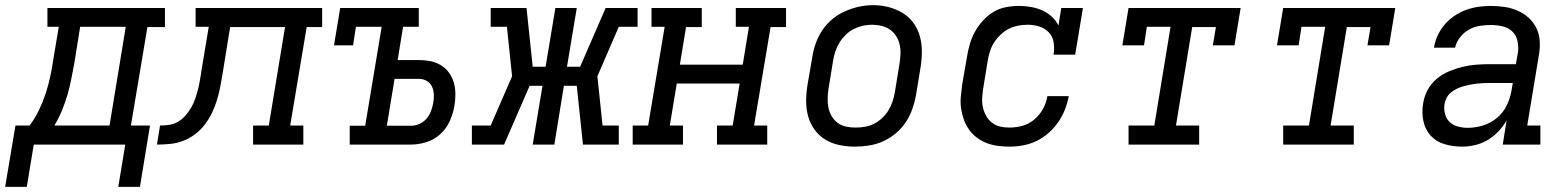

<svg xmlns="http://www.w3.org/2000/svg" viewBox="-65 -561 6085 745"><path d="M-45 164 -5 -74H50Q71 -102 86.5 -134.5Q102 -167 112.5 -199Q123 -231 130 -264.5Q137 -298 142 -331L163 -457H119V-530H575V-456H507L443 -74H517L478 164H394L421 0H66L39 164ZM146 -74H360L423 -457H246L224 -319Q218 -288 212 -256.5Q206 -225 197 -194Q188 -163 175.5 -132.5Q163 -102 146 -74Z M544 0 556 -74Q574 -74 591.5 -76.5Q609 -79 625.5 -88.5Q642 -98 654.5 -112.5Q667 -127 676.5 -143Q686 -159 692 -176.5Q698 -194 702.5 -211Q707 -228 710 -245.5Q713 -263 716 -281V-283Q716 -283 716 -283Q716 -283 716 -283L745 -457H694V-530H1185V-456H1125L1061 -74H1112V0H917V-74H978L1041 -456H828L798 -271Q794 -246 789 -221Q784 -196 776.5 -171.5Q769 -147 757.5 -123Q746 -99 729.5 -77.5Q713 -56 691 -39.5Q669 -23 644.5 -14Q620 -5 594.5 -2.5Q569 0 544 0Z M1292 0V-73H1352L1416 -457H1316L1305 -385H1231L1255 -530H1560V-457H1499L1478 -328H1561Q1584 -328 1606 -323.5Q1628 -319 1646.5 -307.5Q1665 -296 1677.5 -278.5Q1690 -261 1696 -240Q1702 -219 1702 -195.5Q1702 -172 1698 -149Q1693 -120 1680 -91Q1667 -62 1643.5 -40.5Q1620 -19 1589.5 -9.5Q1559 0 1530 0ZM1436 -73H1530Q1546 -73 1562 -80Q1578 -87 1589.5 -100Q1601 -113 1607 -129Q1613 -145 1616 -161Q1619 -177 1618.5 -193.5Q1618 -210 1611.5 -224.5Q1605 -239 1591 -247Q1577 -255 1561 -255H1466Z M1766 0V-74H1839L1922 -265L1902 -457H1839V-530H1978L2002 -302H2052L2090 -530H2173L2135 -302H2186L2285 -530H2409V-457H2336L2253 -265L2273 -74H2336V0H2197L2173 -228H2123L2086 0H2002L2040 -228H1990L1891 0Z M2390 0V-74H2450L2514 -457H2463V-530H2658V-456H2597L2573 -310H2817L2841 -457H2790V-530H2985V-456H2925L2861 -74H2912V0H2717V-74H2778L2805 -237H2561L2534 -74H2585V0Z M3253 8Q3222 8 3192.5 2Q3163 -4 3138 -19Q3113 -34 3096 -57.5Q3079 -81 3071 -109Q3063 -137 3063 -168Q3063 -199 3068 -230L3087 -340Q3091 -367 3100.5 -393.5Q3110 -420 3126 -444Q3142 -468 3165 -487Q3188 -506 3214.5 -517.5Q3241 -529 3268 -535Q3295 -541 3323 -541Q3354 -541 3383 -533.5Q3412 -526 3437 -511Q3462 -496 3479 -472.5Q3496 -449 3504 -421Q3512 -393 3512 -362Q3512 -331 3507 -300L3489 -190Q3484 -163 3474.5 -136.5Q3465 -110 3449 -86Q3433 -62 3410 -43Q3387 -24 3361 -12.5Q3335 -1 3307.5 3.5Q3280 8 3253 8ZM3254 -66Q3273 -66 3291 -69Q3309 -72 3326 -80.5Q3343 -89 3357.5 -102.5Q3372 -116 3382 -132.5Q3392 -149 3398 -166.5Q3404 -184 3407 -202L3425 -312Q3428 -331 3429 -350Q3430 -369 3426 -387Q3422 -405 3412.5 -420.5Q3403 -436 3388.5 -446Q3374 -456 3356 -460.5Q3338 -465 3319 -465Q3301 -465 3283 -461Q3265 -457 3248 -448.5Q3231 -440 3217 -426.5Q3203 -413 3193 -397Q3183 -381 3177 -363.5Q3171 -346 3168 -328L3150 -218Q3147 -199 3146.5 -180Q3146 -161 3149.5 -143.5Q3153 -126 3162 -110.5Q3171 -95 3185 -84.5Q3199 -74 3217 -70Q3235 -66 3254 -66Z M3852 8Q3829 8 3806.5 5Q3784 2 3763.5 -6Q3743 -14 3725.5 -27Q3708 -40 3695.5 -57.5Q3683 -75 3675.5 -95.5Q3668 -116 3664.5 -138.5Q3661 -161 3663 -184Q3665 -207 3668 -230L3687 -340Q3691 -365 3698 -389.5Q3705 -414 3717.5 -437Q3730 -460 3748.5 -480.5Q3767 -501 3789.5 -514.5Q3812 -528 3837.5 -533Q3863 -538 3888 -538Q3912 -538 3935 -534Q3958 -530 3978.5 -521Q3999 -512 4015.5 -497Q4032 -482 4042 -462L4053 -530H4137L4107 -349H4023Q4027 -372 4023.5 -395.5Q4020 -419 4005 -435Q3990 -451 3968 -458Q3946 -465 3923 -465Q3905 -465 3886 -461.5Q3867 -458 3850 -449.5Q3833 -441 3818.5 -427.5Q3804 -414 3793.5 -398Q3783 -382 3777 -364Q3771 -346 3768 -328L3750 -218Q3747 -199 3746 -180Q3745 -161 3749 -144Q3753 -127 3761.5 -111.5Q3770 -96 3784 -85Q3798 -74 3815.5 -70Q3833 -66 3852 -66Q3877 -66 3902.5 -73Q3928 -80 3948.5 -97.5Q3969 -115 3982 -138.5Q3995 -162 3999 -188H4082Q4077 -161 4067 -135.5Q4057 -110 4041 -87Q4025 -64 4003.5 -45Q3982 -26 3957 -14Q3932 -2 3905 3Q3878 8 3852 8Z M4314 0V-74H4414L4477 -457H4385L4374 -385H4290L4314 -530H4749L4725 -385H4641L4653 -456H4561L4498 -74H4588V0Z M4914 0V-74H5014L5077 -457H4985L4974 -385H4890L4914 -530H5349L5325 -385H5241L5253 -456H5161L5098 -74H5188V0Z M5608 8Q5573 8 5540.5 -1.5Q5508 -11 5486.5 -34.5Q5465 -58 5458 -91.5Q5451 -125 5457 -159Q5461 -186 5474 -211Q5487 -236 5509 -254.5Q5531 -273 5557 -284Q5583 -295 5609.5 -301.5Q5636 -308 5662.5 -310Q5689 -312 5716 -312H5817L5825 -358Q5828 -380 5823 -402.5Q5818 -425 5802.5 -439.5Q5787 -454 5764.5 -459Q5742 -464 5719 -464Q5698 -464 5676 -460.5Q5654 -457 5634.5 -446Q5615 -435 5600.5 -416.5Q5586 -398 5581 -376H5499Q5503 -401 5513.5 -423.5Q5524 -446 5540.5 -465.5Q5557 -485 5578.5 -499.5Q5600 -514 5623.5 -522.5Q5647 -531 5671 -534.5Q5695 -538 5719 -538Q5747 -538 5773.5 -534Q5800 -530 5824 -519.5Q5848 -509 5867 -491.5Q5886 -474 5897 -451Q5908 -428 5909.5 -400.5Q5911 -373 5906 -346L5861 -74H5912V0H5766L5781 -94Q5768 -71 5749 -51Q5730 -31 5707 -17.5Q5684 -4 5658.5 2Q5633 8 5608 8ZM5630 -65Q5659 -65 5689 -74Q5719 -83 5743.5 -103.5Q5768 -124 5781.5 -152Q5795 -180 5800 -210L5805 -239H5716Q5703 -239 5690.5 -238.5Q5678 -238 5665 -236.5Q5652 -235 5639.5 -232.5Q5627 -230 5614 -226.5Q5601 -223 5588.5 -217Q5576 -211 5565.5 -202.5Q5555 -194 5548.5 -182Q5542 -170 5540 -157Q5537 -138 5542 -119Q5547 -100 5560 -87.5Q5573 -75 5592 -70Q5611 -65 5630 -65Z"/></svg>

Font: Iosevka Slab Extended Oblique
Style: Regular
Weight: 400
Width: 7
Italic angle: -9°
Monospace: yes
Designer: Belleve Invis
Foundry: Belleve Invis
Version: Version 11.1.0; ttfautohint (v1.8.3)